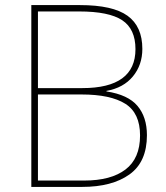

<svg xmlns="http://www.w3.org/2000/svg" viewBox="-20 -734 653 754"><path d="M294 -714Q423 -714 481 -672Q539 -630 539 -542Q539 -479 502 -434Q465 -389 398 -377V-375Q483 -362 520 -318Q557 -274 557 -203Q557 -98 488.5 -49Q420 0 303 0H103V-714ZM303 -388Q512 -388 512 -541Q512 -620 460 -654.5Q408 -689 291 -689H129V-388ZM129 -25H311Q416 -25 473 -68.5Q530 -112 530 -202Q530 -290 472 -326.5Q414 -363 300 -363H129Z"/></svg>

Font: Noto Sans UI Thin
Style: Regular
Weight: 250
Designer: Monotype Design Team
Foundry: Monotype Imaging Inc.
Version: Version 1.001